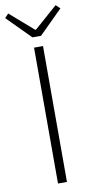

<svg xmlns="http://www.w3.org/2000/svg" viewBox="-117 -971 499 1013"><g transform="rotate(-10 133.0 -464.5)"><path d="M108 0V-728H156V0ZM109 -783 -15 -908 5 -929 130 -820H135L259 -929L281 -908L155 -783Z"/></g></svg>

Font: Noto Sans TC ExtraLight
Style: Regular
Weight: 250
Designer: Ryoko NISHIZUKA  (kana, bopomofo & ideographs); Paul D. Hunt (Latin, Greek & Cyrillic); Sandoll Communications , Soo-you
Foundry: Adobe
Version: Version 2.004-H2;hotconv 1.0.118;makeotfexe 2.5.65603